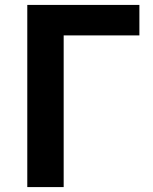

<svg xmlns="http://www.w3.org/2000/svg" viewBox="-20 -761 624 781"><path d="M91 0H239V-617H547V-741H91Z"/></svg>

Font: Noto Sans JP
Style: Bold
Weight: 700
Designer: Ryoko NISHIZUKA 西塚涼子 (kana, bopomofo & ideographs); Paul D. Hunt (Latin, Greek & Cyrillic); Sandoll Communications 산돌커뮤니
Foundry: Adobe
Version: Version 2.004;hotconv 1.0.118;makeotfexe 2.5.65603